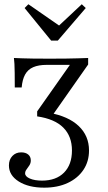

<svg xmlns="http://www.w3.org/2000/svg" viewBox="-20 -686 505 899"><path d="M187.1 192.7Q113.7 192.7 67.7 163.7Q21.8 134.7 21.8 88.7Q21.8 61.3 37.9 44.4Q54 27.4 79 27.4Q100 27.4 112.1 37.5Q124.2 47.6 124.2 65.3Q124.2 78.2 117.3 88.7Q110.5 99.2 104 107.7Q97.6 116.1 97.6 125.8Q97.6 140.3 119.8 150Q141.9 159.7 176.6 159.7Q242.7 159.7 279.8 122.2Q316.9 84.7 316.9 18.5Q316.9 -47.6 276.6 -88.3Q236.3 -129 154 -141.1V-164.5L307.3 -382.3H199.2Q160.5 -382.3 135.5 -371.4Q110.5 -360.5 97.6 -337.1Q84.7 -313.7 81.5 -276.6H49.2Q49.2 -318.5 48.8 -344.4Q48.4 -370.2 47.6 -386.7Q46.8 -403.2 45.2 -414.5Q62.9 -413.7 84.3 -412.9Q105.6 -412.1 136.3 -411.7Q166.9 -411.3 212.1 -411.3Q256.5 -411.3 287.9 -411.7Q319.4 -412.1 344.4 -412.9Q369.4 -413.7 392.7 -414.5V-383.9L221.8 -140.3L208.9 -158.1Q300 -141.9 348.4 -96Q396.8 -50 396.8 18.5Q396.8 70.2 370.6 109.3Q344.4 148.4 297.2 170.6Q250 192.7 187.1 192.7ZM362.9 -666.1 381.5 -648.4 250.8 -496H219.4L95.2 -648.4L112.9 -666.1L275.8 -553.2L235.5 -546.8Z"/></svg>

Font: Playfair 12pt
Style: Regular
Weight: 400
Designer: Claus Eggers Sørensen
Foundry: Claus Eggers Sørensen
Version: Version 2.000;gftools[0.9.28]